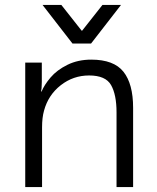

<svg xmlns="http://www.w3.org/2000/svg" viewBox="-20 -756 634 776"><path d="M149 -503V-425Q149 -410 148 -399.5Q147 -389 146 -386H148Q159 -413 184.5 -443Q210 -473 252.5 -494Q295 -515 349 -515Q440 -515 479 -466Q518 -417 518 -320V0H451V-302Q451 -373 429 -412Q407 -451 340 -451Q276 -451 225.5 -411.5Q175 -372 158 -309Q150 -281 150 -241V0H82V-503ZM228 -736 310 -632H312L394 -736H469L348 -580H273L152 -736Z"/></svg>

Font: Museo Sans Light
Style: Regular
Weight: 300
Designer: Jos Buivenga
Foundry: Jos Buivenga & Rosetta Type Foundry (extension, remastering)
Version: Version 3.600;PS 1.000;hotconv 1.0.88;makeotf.lib2.5.647800;